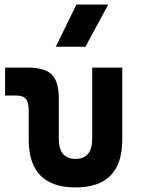

<svg xmlns="http://www.w3.org/2000/svg" viewBox="-20 -815 626 845"><path d="M312.5 9.8Q106.4 9.8 106.4 -200.2V-326.2Q106.4 -363.8 94.2 -379.2Q82 -394.5 51.8 -394.5H2.4V-517.6H100.1Q176.8 -517.6 207.8 -487.1Q238.8 -456.5 238.8 -380.9V-204.1Q238.8 -115.7 312.5 -115.7Q385.7 -115.7 385.7 -204.1V-517.6H518.1V-200.2Q518.1 9.8 312.5 9.8ZM225.6 -609.4 316.4 -794.9H456.5L356 -609.4Z"/></svg>

Font: Cascadia Mono
Style: Bold
Weight: 700
Monospace: yes
Designer: Aaron Bell
Foundry: Saja Typeworks
Version: Version 2404.023; ttfautohint (v1.8.4)